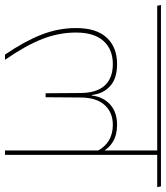

<svg xmlns="http://www.w3.org/2000/svg" viewBox="14 -698 666 770"><g transform="rotate(90 347.0 -313.0)"><path d="M583 -615H565.5V0H583ZM496.5 -610.5H712.5L709.5 -625.5H493.5ZM-15 -610.5H662L658.5 -625.5H-18ZM219 -449.5Q151.5 -449.5 113 -408Q74.5 -366.5 74.5 -285Q74.5 -214 101 -146.2Q127.5 -78.5 181 0H201V-1.5Q144.5 -83 118.5 -149.5Q92.5 -216 92.5 -285Q92.5 -357.5 126.2 -395Q160 -432.5 219 -432.5Q275 -432.5 304.8 -400.2Q334.5 -368 335 -303L336 -163H352L353 -303Q353.5 -367.5 383.5 -400Q413.5 -432.5 462.5 -432.5Q499.5 -432.5 526.2 -416Q553 -399.5 568.5 -368.5L572 -387Q558 -416.5 530.2 -433Q502.5 -449.5 462.5 -449.5Q412 -449.5 381.2 -421.8Q350.5 -394 345 -348H343Q338 -394 307.2 -421.8Q276.5 -449.5 219 -449.5Z"/></g></svg>

Font: Anek Devanagari Thin
Style: Regular
Weight: 250
Designer: Kailash Malviya (Devanagari) & Yesha Goshar (Latin)
Foundry: Ek Type
Version: Version 1.003